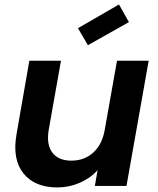

<svg xmlns="http://www.w3.org/2000/svg" viewBox="-20 -823 701 850"><path d="M638.2 -554.2 540 0H399.9L412.1 -69.8Q380.4 -34.2 333 -13.7Q285.6 6.8 233.9 6.8Q133.8 6.8 83.7 -55.4Q33.7 -117.7 53.2 -229L109.9 -554.2H250L195.8 -249Q184.6 -183.1 211.7 -147.5Q238.8 -111.8 295.9 -111.8Q353.5 -111.8 393.1 -147.7Q432.6 -183.6 443.8 -249L498 -554.2ZM506.8 -803.2 550.8 -725.1 369.1 -623 325.2 -698.2Z"/></svg>

Font: SVN-Poppins SemiBold
Style: Italic
Weight: 600
Italic angle: -10°
Designer: Ninad Kale (Devanagari), Jonny Pinhorn (Latin)
Foundry: Indian Type Foundry
Version: Version 3.002 2017